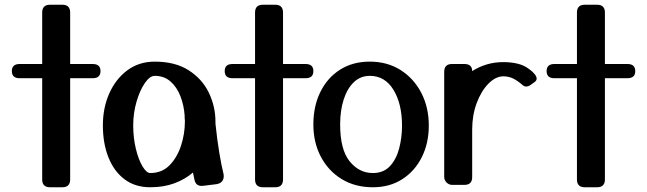

<svg xmlns="http://www.w3.org/2000/svg" viewBox="-20 -780 2730 810"><path d="M276 -23Q276 10 243 10H191Q158 10 158 -23V-450H63Q30 -450 30 -480Q30 -510 63 -510H158V-727Q158 -760 191 -760H243Q276 -760 276 -727V-510H371Q404 -510 404 -480Q404 -450 371 -450H276Z M614 10Q550 10 505.5 -23.5Q461 -57 437.5 -116Q414 -175 414 -251Q414 -326 441.5 -387Q469 -448 518 -484Q567 -520 633 -520Q719 -520 776 -483.5Q833 -447 861 -389Q889 -331 889 -266Q889 -262 889 -258Q896 -191 905 -136.5Q914 -82 923 -46Q924 -43 924 -38Q924 -8 893 -3L836 4Q808 7 801 -19Q797 -35 794 -52Q760 -23 715 -6.5Q670 10 614 10ZM614 -50Q663 -50 695 -82.5Q727 -115 743.5 -165Q760 -215 760 -268Q760 -268 760 -268.5Q760 -269 760 -272Q759 -277 759 -283Q759 -288 759 -292Q756 -336 741 -374.5Q726 -413 699 -436.5Q672 -460 633 -460Q612 -460 591 -429.5Q570 -399 556 -351Q542 -303 542 -251Q542 -199 553 -153Q564 -107 581 -78.5Q598 -50 614 -50Z M1174 -23Q1174 10 1141 10H1089Q1056 10 1056 -23V-450H961Q928 -450 928 -480Q928 -510 961 -510H1056V-727Q1056 -760 1089 -760H1141Q1174 -760 1174 -727V-510H1269Q1302 -510 1302 -480Q1302 -450 1269 -450H1174Z M1540 -520Q1614 -520 1670 -484.5Q1726 -449 1757.5 -388Q1789 -327 1789 -250Q1789 -176 1759.5 -117Q1730 -58 1677 -24Q1624 10 1553 10Q1478 10 1421.5 -24.5Q1365 -59 1333.5 -119Q1302 -179 1302 -255Q1302 -332 1331.5 -392Q1361 -452 1414.5 -486Q1468 -520 1540 -520ZM1540 -460Q1501 -460 1473 -433.5Q1445 -407 1430 -360.5Q1415 -314 1415 -255Q1415 -149 1455 -99.5Q1495 -50 1553 -50Q1598 -50 1625 -79Q1652 -108 1664 -154Q1676 -200 1676 -250Q1676 -342 1640 -401Q1604 -460 1540 -460Z M2213 -488Q2227 -478 2235.5 -467.5Q2244 -457 2244 -448Q2244 -441 2237 -435L2219 -422Q2209 -415 2200 -415Q2191 -415 2185 -421Q2159 -443 2141 -450.5Q2123 -458 2104 -458Q2071 -458 2040.5 -427Q2010 -396 1991 -345Q1972 -294 1972 -234V-33Q1972 0 1939 0H1888Q1874 0 1864 -10Q1854 -20 1854 -34V-477Q1854 -510 1887 -510H1939Q1972 -510 1972 -480Q2000 -498 2033 -508Q2066 -518 2104 -518Q2135 -518 2163 -511.5Q2191 -505 2213 -488Z M2532 -23Q2532 10 2499 10H2447Q2414 10 2414 -23V-450H2319Q2286 -450 2286 -480Q2286 -510 2319 -510H2414V-727Q2414 -760 2447 -760H2499Q2532 -760 2532 -727V-510H2627Q2660 -510 2660 -480Q2660 -450 2627 -450H2532Z"/></svg>

Font: Yusei Magic
Style: Regular
Weight: 400
Designer: Tanukizamurai
Foundry: Yusei Magic Project
Version: Version 1.200